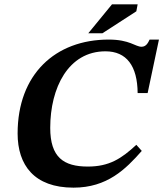

<svg xmlns="http://www.w3.org/2000/svg" viewBox="-20 -851 751 883"><path d="M318 12C473 12 558 -73 632 -157L607 -185C538 -121 482 -85 384 -85C273 -85 211 -127 211 -263C211 -447 294 -615 465 -615C562 -615 612 -548 613 -423H659L711 -669H668C661 -654 652 -636 631 -636C602 -636 577 -669 480 -669C234 -669 61 -509 61 -237C61 -92 137 12 318 12ZM451 -698 607 -799 613 -831H495L386 -698Z"/></svg>

Font: STIX Two Text
Style: Bold Italic
Weight: 700
Italic angle: -12°
Designer: Ross Mills, John Hudson & Paul Hanslow, Tiro Typeworks Ltd; with prior portions MicroPress Inc. and Coen Hoffman, Elsevi
Foundry: Tiro Typeworks Ltd
Version: Version 2.13 b171